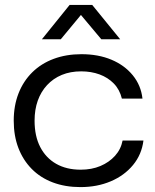

<svg xmlns="http://www.w3.org/2000/svg" viewBox="-20 -754 634 783"><path d="M308 9Q246 9 195.5 -10Q145 -29 109.5 -65Q74 -101 55 -150.5Q36 -200 36 -262Q36 -323 55.5 -373Q75 -423 111.5 -459Q148 -495 199 -514Q250 -533 312 -533Q381 -533 434.5 -510.5Q488 -488 521.5 -447Q555 -406 561 -352H477Q468 -389 444 -413.5Q420 -438 386 -450.5Q352 -463 311 -463Q267 -463 232 -448.5Q197 -434 172 -407Q147 -380 134 -343.5Q121 -307 121 -262Q121 -199 144 -154.5Q167 -110 209 -86Q251 -62 309 -62Q354 -62 389.5 -77Q425 -92 449 -118.5Q473 -145 480 -181H565Q558 -124 522.5 -81Q487 -38 431.5 -14.5Q376 9 308 9ZM151 -594 264 -734H356L470 -594H393L310 -693L228 -594Z"/></svg>

Font: Mona Sans SemiExpanded
Style: Regular
Weight: 400
Width: 6
Designer: Deni Anggara
Foundry: GitHub
Version: Version 2.000